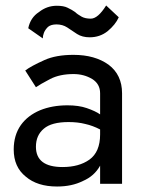

<svg xmlns="http://www.w3.org/2000/svg" viewBox="-20 -670 525 700"><path d="M111 -135Q111 -61 208 -61Q268 -61 306 -88Q345 -116 345 -180V-198Q318 -212 291 -218Q264 -225 230 -225Q168 -225 140 -201Q111 -177 111 -135ZM111 -352 72 -413Q93 -429 142 -451Q184 -470 248 -470Q326 -470 376 -434Q425 -397 425 -330V0H345V-66Q324 -28 282 -10Q242 10 188 10Q116 10 74 -26Q30 -61 30 -125Q30 -177 56 -214Q81 -249 126 -268Q170 -286 226 -286Q267 -286 296 -276Q328 -265 345 -253V-330Q345 -364 316 -382Q286 -400 248 -400Q198 -400 163 -382Q125 -362 111 -352ZM83 -567Q91 -606 122 -626Q151 -649 187 -649Q212 -649 226 -642Q243 -634 254 -626Q262 -618 278 -609Q291 -602 311 -602Q337 -602 367 -650L413 -607Q401 -580 372 -556Q344 -534 307 -534Q280 -534 261 -546Q242 -558 225 -570Q208 -581 186 -581Q166 -581 155 -572Q144 -561 140 -550Q136 -539 136 -530Z"/></svg>

Font: jost-mod-400
Style: Regular
Weight: 400
Version: Version 3.200; ttfautohint (v0.97) -l 8 -r 50 -G 200 -x 14 -